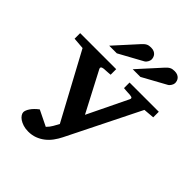

<svg xmlns="http://www.w3.org/2000/svg" viewBox="-256 -1076 1240 1240"><g transform="rotate(45 364.0 -456.5)"><path d="M648.9 -613.8 401.9 -117.2Q388.2 -89.4 370.1 -64.9Q352.1 -40.5 329.1 -22.7Q306.2 -4.9 278.3 5.6Q250.5 16.1 216.8 16.1Q190.9 16.1 170.4 9.5Q149.9 2.9 135.5 -6.8Q121.1 -16.6 113.5 -28.6Q106 -40.5 106 -50.8Q106 -58.1 109.9 -68.4Q113.8 -78.6 121.6 -90.3Q129.4 -102.1 141.4 -114.3Q153.3 -126.5 168.9 -138.2L275.9 -85.9Q294.4 -104.5 305.4 -124Q316.4 -143.6 327.1 -163.1L84 -613.8L4.9 -620.1V-670.9H334V-620.1Q322.8 -619.1 312.5 -618.4Q302.2 -617.7 293.9 -617.2Q284.7 -616.2 275.9 -616.2Q260.3 -614.3 256.1 -608.4Q252 -602.5 255.9 -595.2L399.9 -319.8L533.2 -595.2Q537.6 -603.5 534.9 -608.9Q532.2 -614.3 514.2 -616.2Q504.9 -616.2 495.1 -617.2Q486.8 -617.7 476.3 -618.4Q465.8 -619.1 456.1 -620.1V-670.9H723.1V-620.1ZM451.7 -876.5Q451.7 -871.6 449.7 -865.5Q447.8 -859.4 444.3 -853.5Q440.9 -847.7 436.3 -842.5Q431.6 -837.4 425.8 -834.5L264.6 -746.1H194.8L332 -897.5Q340.3 -906.7 347.4 -912.8Q354.5 -918.9 361.6 -922.6Q368.7 -926.3 376.7 -927.7Q384.8 -929.2 395 -929.2Q411.1 -929.2 421.9 -924.3Q432.6 -919.4 439.2 -911.9Q445.8 -904.3 448.7 -894.8Q451.7 -885.3 451.7 -876.5ZM667 -876.5Q667 -871.6 665 -865.5Q663.1 -859.4 659.4 -853.5Q655.8 -847.7 651.1 -842.5Q646.5 -837.4 640.6 -834.5L480 -746.1H409.7L546.9 -897.5Q555.2 -906.7 562.3 -912.8Q569.3 -918.9 576.7 -922.6Q584 -926.3 591.8 -927.7Q599.6 -929.2 609.9 -929.2Q626 -929.2 637 -924.3Q647.9 -919.4 654.5 -911.9Q661.1 -904.3 664.1 -894.8Q667 -885.3 667 -876.5Z"/></g></svg>

Font: Charis SIL
Style: Bold
Weight: 700
Foundry: SIL International
Version: Version 4.112